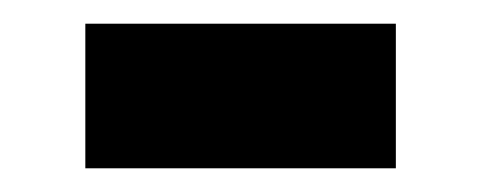

<svg xmlns="http://www.w3.org/2000/svg" viewBox="-20 -378 406 162"><path d="M52 -236V-358H314V-236Z"/></svg>

Font: Noto Sans Gujarati
Style: Regular
Weight: 400
Designer: Jelle Bosma - Monotype Design Team, Universal Thirst
Foundry: Monotype Imaging Inc.
Version: Version 2.102